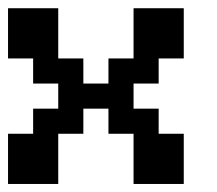

<svg xmlns="http://www.w3.org/2000/svg" viewBox="-20 -458 540 478"><path d="M0 -437.5H125V-312.5H187.5V-250H250V-312.5H312.5V-437.5H437.5V-312.5H375V-250H312.5V-187.5H375V-125H437.5V0H312.5V-125H250V-187.5H187.5V-125H125V0H0V-125H62.5V-187.5H125V-250H62.5V-312.5H0Z"/></svg>

Font: NeoDunggeunmo Pro
Style: Regular
Weight: 400
Version: Version 1.020